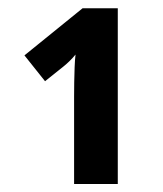

<svg xmlns="http://www.w3.org/2000/svg" viewBox="-20 -864 397 468"><path d="M267.1 -843.8V-415.5H160.6V-628.9Q160.6 -644 160.9 -663.1Q161.1 -682.1 161.9 -700.2Q162.6 -718.3 164.1 -731Q157.7 -723.1 149.2 -714.8Q140.6 -706.5 133.8 -701.2L89.8 -666L39.6 -729L181.2 -843.8Z"/></svg>

Font: Open Sans SemiCondensed
Style: Bold
Weight: 700
Width: 4
Designer: Monotype Design Team
Foundry: Monotype Imaging Inc.
Version: Version 3.003